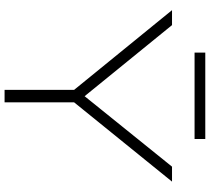

<svg xmlns="http://www.w3.org/2000/svg" viewBox="-60 -880 939 860"><g transform="rotate(90 410.0 -449.5)"><path d="M382 0V-351H438V0ZM25 -750H92L436 -327H385L726 -750H793L427 -298H393ZM215 -851V-899H602V-851Z"/></g></svg>

Font: Unbounded ExtraLight
Style: Regular
Weight: 250
Designer: Luke Prowse, Jean-Baptiste Morizot, Fátima Lázaro, Florian Runge
Foundry: NaN
Version: Version 1.701;gftools[0.9.28.dev5+ged2979d]